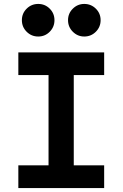

<svg xmlns="http://www.w3.org/2000/svg" viewBox="-20 -961 626 981"><path d="M73.7 0V-116.2H228V-577.6H73.7V-693.4H512.2V-577.6H356.9V-116.2H512.2V0ZM175.3 -774.4Q140.6 -774.4 116.2 -798.8Q91.8 -823.2 91.8 -857.9Q91.8 -892.6 116.2 -916.7Q140.6 -940.9 175.3 -940.9Q210 -940.9 234.1 -916.7Q258.3 -892.6 258.3 -857.9Q258.3 -823.2 234.1 -798.8Q210 -774.4 175.3 -774.4ZM410.6 -774.4Q376.5 -774.4 352.1 -798.8Q327.6 -823.2 327.6 -857.9Q327.6 -892.6 352.1 -916.7Q376.5 -940.9 410.6 -940.9Q445.3 -940.9 469.7 -916.7Q494.1 -892.6 494.1 -857.9Q494.1 -823.2 469.7 -798.8Q445.3 -774.4 410.6 -774.4Z"/></svg>

Font: Cascadia Code PL
Style: Bold
Weight: 700
Monospace: yes
Designer: Aaron Bell
Foundry: Saja Typeworks
Version: Version 2404.023; ttfautohint (v1.8.4)